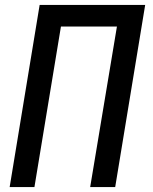

<svg xmlns="http://www.w3.org/2000/svg" viewBox="-20 -755 616 775"><path d="M19 0H119L226 -648H452L344 0H445L566 -735H140Z"/></svg>

Font: Iosevka Sparkle Medium
Style: Italic
Weight: 500
Italic angle: -9°
Designer: Belleve Invis
Foundry: Belleve Invis
Version: Version 4.5.0; ttfautohint (v1.8.3)